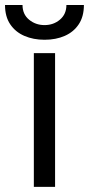

<svg xmlns="http://www.w3.org/2000/svg" viewBox="-48 -726 346 746"><path d="M166 0H83.5V-519.5H166ZM125 -571.5Q81.5 -571.5 46.8 -586.5Q12 -601.5 -8.2 -631.5Q-28.5 -661.5 -28.5 -706.5H39.5Q39.5 -670.5 65 -649.5Q90.5 -628.5 125 -628.5Q160 -628.5 185 -649.8Q210 -671 210 -706.5H278Q278 -662 258.2 -632Q238.5 -602 204 -586.8Q169.5 -571.5 125 -571.5Z"/></svg>

Font: Acari Sans
Style: Regular
Weight: 400
Designer: Alfredo Marco Pradil and Stefan Peev (font) & Cristiano Sobral (main changes)
Foundry: Alfredo Marco Pradil and Stefan Peev (font) & Cristiano Sobral (main changes)
Version: Version 1.063; ttfautohint (v1.8.3)